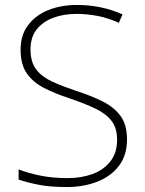

<svg xmlns="http://www.w3.org/2000/svg" viewBox="-20 -744 584 774"><path d="M492 -182Q492 -118 459.5 -75.5Q427 -33 372 -11.5Q317 10 249 10Q182 10 136.5 1Q91 -8 55 -20V-61Q94 -46 143 -36Q192 -26 252 -26Q308 -26 353 -42.5Q398 -59 425 -93.5Q452 -128 452 -181Q452 -228 429.5 -257Q407 -286 364 -306.5Q321 -327 259 -348Q201 -367 156.5 -390Q112 -413 87.5 -449Q63 -485 63 -544Q63 -603 93.5 -643Q124 -683 175 -703.5Q226 -724 290 -724Q389 -724 474 -686L459 -652Q415 -672 372.5 -680Q330 -688 288 -688Q237 -688 195 -672.5Q153 -657 128 -625.5Q103 -594 103 -545Q103 -494 126 -464Q149 -434 189.5 -415.5Q230 -397 283 -379Q346 -359 393 -335.5Q440 -312 466 -276.5Q492 -241 492 -182Z"/></svg>

Font: Noto Sans Khmer UI ExtraLight
Style: Regular
Weight: 200
Designer: Danh Hong and the Monotype Design Team
Foundry: Monotype Imaging Inc.
Version: Version 2.002; ttfautohint (v1.8.4.7-5d5b)